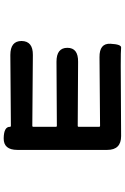

<svg xmlns="http://www.w3.org/2000/svg" viewBox="162 -764 676 1040"><g transform="rotate(90 500.0 -244.0)"><path d="M729 74Q666 73 667 40Q667 35 662 35L278 38Q202 38 202 -23Q203 -85 278 -84L662 -81Q667 -81 667 -86V-209Q667 -214 662 -214L314 -212Q239 -212 239 -271Q239 -330 315 -329L662 -327Q667 -327 667 -332V-443Q667 -448 662 -448L290 -445Q214 -444 217 -504Q220 -564 238 -562Q256 -560 337 -560L717 -562Q792 -562 792 -487V0Q792 75 729 74Z"/></g></svg>

Font: Resource Han Rounded JP
Style: Bold
Weight: 700
Designer: Cyano Hao (round all glyphs); Ryoko NISHIZUKA 西塚涼子 (kana, bopomofo & ideographs); Paul D. Hunt (Latin, Greek & Cyrillic)
Foundry: Cyano Hao
Version: 0.990